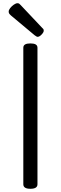

<svg xmlns="http://www.w3.org/2000/svg" viewBox="-20 -1160 378 1194"><path d="M169 14Q147 14 136 7Q125 0 125 -14V-863Q125 -877 136 -883.5Q147 -890 169 -890Q191 -890 202 -883.5Q213 -877 213 -863V-14Q213 0 202 7Q191 14 169 14ZM214 -931Q210 -931 205.5 -934Q201 -937 195 -941L49 -1063Q40 -1071 37 -1076Q34 -1081 34 -1088Q34 -1098 43.5 -1110Q53 -1122 66 -1131Q79 -1140 89 -1140Q95 -1140 99.5 -1137Q104 -1134 108 -1129L243 -986Q250 -980 251 -976.5Q252 -973 252 -969Q252 -959 238.5 -945Q225 -931 214 -931Z"/></svg>

Font: Playwrite IT Moderna
Style: Regular
Weight: 400
Designer: Veronika Burian, José Scaglione
Foundry: TypeTogether
Version: Version 1.002